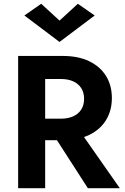

<svg xmlns="http://www.w3.org/2000/svg" viewBox="-20 -996 660 1016"><path d="M235 -326 445 0H614L386 -326ZM76 -700V0H219V-700ZM163 -578H302Q340 -578 367.5 -565.5Q395 -553 410 -529.5Q425 -506 425 -473Q425 -440 410 -416.5Q395 -393 367.5 -380.5Q340 -368 302 -368H163V-254H311Q394 -254 452 -282Q510 -310 541 -360.5Q572 -411 572 -477Q572 -544 541 -594Q510 -644 452 -672Q394 -700 311 -700H163ZM295 -887 198 -976 109 -914 295 -774 481 -914 392 -976Z"/></svg>

Font: Jost SemiBold
Style: Regular
Weight: 600
Version: Version 3.710